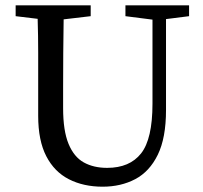

<svg xmlns="http://www.w3.org/2000/svg" viewBox="-20 -689 767 724"><path d="M453 -628V-669H693V-628L606 -617V-274Q606 -169 575 -105.5Q544 -42 490 -13.5Q436 15 367 15Q295 15 240 -13Q185 -41 154.5 -100Q124 -159 124 -252V-360Q124 -425 124 -489.5Q124 -554 122 -618L39 -628V-669H322V-628L220 -616Q219 -553 218.5 -489Q218 -425 218 -360V-281Q218 -196 238.5 -146.5Q259 -97 296 -76.5Q333 -56 384 -56Q469 -56 512 -110.5Q555 -165 555 -298V-615Z"/></svg>

Font: Source Serif Pro
Style: Regular
Weight: 400
Designer: Frank Grießhammer
Foundry: Adobe Systems Incorporated
Version: Version 3.001;hotconv 1.0.111;makeotfexe 2.5.65597